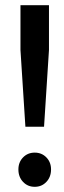

<svg xmlns="http://www.w3.org/2000/svg" viewBox="-20 -712 247 741"><path d="M59 -692H169V-519L150 -223H78L59 -519ZM177 -58Q177 -29 159 -10Q141 9 114 9Q87 9 69 -10Q51 -29 51 -58Q51 -86 69 -104.5Q87 -123 114 -123Q141 -123 159 -104.5Q177 -86 177 -58Z"/></svg>

Font: Steamflix Grotesk
Style: Regular
Weight: 400
Designer: Julieta Ulanovsky
Foundry: Julieta Ulanovsky
Version: Version 4.000;PS 004.000;hotconv 1.0.88;makeotf.lib2.5.64775